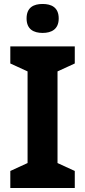

<svg xmlns="http://www.w3.org/2000/svg" viewBox="-20 -1041 429 968"><path d="M195 -1021C150 -1021 114 -1004 114 -948C114 -893 150 -875 195 -875C239 -875 276 -893 276 -948C276 -1004 239 -1021 195 -1021ZM357 -93V-179L270 -219V-681L357 -721V-807H32V-721L119 -681V-219L32 -179V-93Z"/></svg>

Font: Noto Sans Kannada UI
Style: Bold
Weight: 700
Designer: Jelle Bosma - Monotype Design Team
Foundry: Monotype Imaging Inc.
Version: Version 2.005